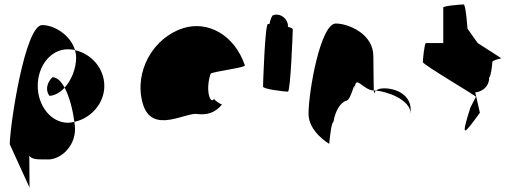

<svg xmlns="http://www.w3.org/2000/svg" viewBox="-20 -662 2334 865"><path d="M24 -12 113 183 112 40C126 58 154 56 186 56C247 63 318 2 318 -80C318 -90 317 -101 315 -113C305 -111 296 -109 286 -109C211 -109 150 -184 150 -275C150 -366 209 -440 286 -440C297 -440 308 -439 318 -436C299 -501 228 -549 170 -549C92 -549 24 -92 24 -12ZM203 -230C228 -232 252 -246 271 -267C256 -295 237 -314 216 -314C186 -284 187 -250 203 -230ZM271 -267C294 -225 309 -161 315 -113C390 -129 450 -196 450 -275C450 -353 393 -419 318 -436C321 -425 323 -414 323 -403C323 -353 302 -301 271 -267Z M623 -196C664 -52 820 -160 871 -148C911 -144 948 -152 980 -191C972 -193 943 -212 945 -217C927 -188 904 -257 929 -330C939 -340 1093 -358 1083 -368C1036 -506 915 -570 805 -535C672 -493 582 -341 623 -196ZM945 -218V-217ZM981 -192 980 -191C982 -191 982 -191 981 -190Z M1165 -272C1165 -260 1264 -249 1277 -249C1289 -249 1299 -518 1299 -530C1299 -534 1290 -538 1277 -541C1278 -548 1277 -556 1273 -564C1263 -588 1235 -602 1212 -594C1206 -594 1199 -578 1194 -554H1187C1174 -554 1165 -284 1165 -272Z M1370 -149C1370 -68 1463 -14 1463 -14C1463 -6 1471 -112 1482 -112C1492 -171 1517 -200 1539 -208C1563 -208 1579 -314 1579 -261C1579 -331 1615 -256 1664 -254C1664 -281 1662 -346 1662 -409C1662 -510 1549 -556 1493 -556C1424 -556 1370 -250 1370 -149ZM1664 -254C1665 -246 1665 -242 1666 -241C1666 -237 1665 -246 1674 -254ZM1674 -254C1720 -250 1830 -215 1830 -149V-170C1830 -228 1774 -264 1710 -264C1691 -264 1680 -259 1674 -254Z M1885 -382C1885 -371 2132 -226 2124 -226L2099 -177C2054 -34 2069 -54 2142 -154L2121 -246C2137 -246 2184 -261 2184 -314C2191 -314 2198 -371 2198 -382C2198 -392 2245 -400 2238 -400L2132 -468L2086 -533C2086 -540 2078 -642 2069 -642C2060 -642 1977 -636 1977 -628V-468H1899C1892 -468 1885 -392 1885 -382Z"/></svg>

Font: Ampere
Style: Cnd
Weight: 400
Version: Version 1